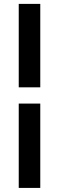

<svg xmlns="http://www.w3.org/2000/svg" viewBox="-20 -730 296 963"><path d="M182 -292H74V-710.5H182ZM182 212.5H74V-210.5H182Z"/></svg>

Font: Anek Gurmukhi Medium SemiBold
Style: Regular
Weight: 600
Version: Version 1.003